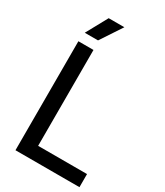

<svg xmlns="http://www.w3.org/2000/svg" viewBox="-230 -1038 970 1129"><g transform="rotate(30 255.5 -473.0)"><path d="M73 0V-740H175.5V-89H507.5V0ZM80.5 -802 159.5 -946.5H266L170.5 -802Z"/></g></svg>

Font: Encode Sans Semi Condensed Medium
Style: Regular
Weight: 500
Width: 4
Designer: Multiple Designers
Foundry: Impallari Type
Version: Version 2.000